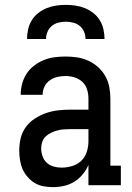

<svg xmlns="http://www.w3.org/2000/svg" viewBox="-20 -760 540 788"><path d="M197 8Q178 8 158.5 4.5Q139 1 122.5 -9Q106 -19 93 -34Q80 -49 72.5 -66.5Q65 -84 62 -103.5Q59 -123 59 -142Q59 -168 65 -193Q71 -218 86 -238.5Q101 -259 122.5 -273Q144 -287 168 -295.5Q192 -304 217.5 -307Q243 -310 268 -310H343V-355Q343 -374 337.5 -392.5Q332 -411 318 -424Q304 -437 285.5 -442.5Q267 -448 249 -448Q231 -448 214.5 -444Q198 -440 184 -430Q170 -420 162.5 -404.5Q155 -389 155 -371H65V-372Q65 -394 71 -416.5Q77 -439 89.5 -458Q102 -477 120.5 -491Q139 -505 160 -513.5Q181 -522 203.5 -525Q226 -528 249 -528Q273 -528 296.5 -524.5Q320 -521 342 -511Q364 -501 382 -485Q400 -469 412 -448Q424 -427 428.5 -403Q433 -379 433 -355V-80H476V0H343V-83Q334 -62 319 -44Q304 -26 284.5 -14Q265 -2 242.5 3Q220 8 197 8ZM232 -72Q254 -72 276 -78.5Q298 -85 313.5 -100Q329 -115 336 -136.5Q343 -158 343 -180V-230H268Q255 -230 241.5 -229Q228 -228 215 -224.5Q202 -221 189.5 -215Q177 -209 167.5 -200Q158 -191 153.5 -178Q149 -165 149 -151Q149 -135 154.5 -119Q160 -103 172 -92Q184 -81 200 -76.5Q216 -72 232 -72ZM91 -600Q91 -620 95.5 -640Q100 -660 110.5 -677Q121 -694 137 -706.5Q153 -719 171.5 -726.5Q190 -734 210 -737Q230 -740 250 -740Q270 -740 290 -737Q310 -734 328.5 -726.5Q347 -719 363 -706.5Q379 -694 389.5 -677Q400 -660 404.5 -640Q409 -620 409 -600H331Q331 -615 325 -629.5Q319 -644 307.5 -653.5Q296 -663 280.5 -667Q265 -671 250 -671Q235 -671 219.5 -667Q204 -663 192.5 -653.5Q181 -644 175 -629.5Q169 -615 169 -600Z"/></svg>

Font: Iosevka Curly Slab Medium
Style: Regular
Weight: 500
Monospace: yes
Designer: Belleve Invis
Foundry: Belleve Invis
Version: Version 22.1.2; ttfautohint (v1.8.4)